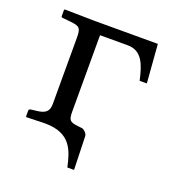

<svg xmlns="http://www.w3.org/2000/svg" viewBox="-108 -515 657 727"><g transform="rotate(20 220.5 -151.5)"><path d="M110 0C212 1 230 64 244 128H271L267 -7C266 -19 252 -30 245 -31L227 -33C195 -37 189 -42 189 -78V-385H301C360 -385 376 -332 389 -274H418L406 -429H149L31 -431L28 -429V-403C28 -400 31 -398 34 -398L66 -395C104 -391 110 -385 110 -347V-79C110 -50 97 -38 64 -34L39 -31C34 -30 31 -28 31 -23V0L33 2Z"/></g></svg>

Font: Libertinus Math
Style: Regular
Weight: 400
Designer: Philipp H. Poll, Khaled Hosny
Foundry: Caleb Maclennan
Version: Version 7.050;RELEASE